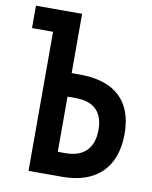

<svg xmlns="http://www.w3.org/2000/svg" viewBox="-81 -775 663 836"><g transform="rotate(10 250.0 -357.0)"><path d="M103 0H252C403 0 487 -83 487 -231C487 -377 404 -452 249 -452H214V-714H10V-615H103ZM214 -104V-348H249C326 -348 372 -312 372 -229C372 -145 326 -104 249 -104Z"/></g></svg>

Font: Noto Sans Mono ExtraCondensed SemiBold
Style: Regular
Weight: 600
Width: 2
Designer: Monotype Design Team
Foundry: Monotype Imaging Inc.
Version: Version 2.014